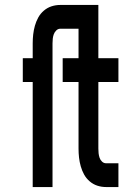

<svg xmlns="http://www.w3.org/2000/svg" viewBox="-20 -755 540 775"><path d="M112 0V-424H72V-520H112V-580Q112 -598 114 -616Q116 -634 121 -651.5Q126 -669 134.5 -684.5Q143 -700 157 -712Q171 -724 188 -729.5Q205 -735 223 -735H377V-520H458V-424H377V-155Q377 -145 378 -136Q379 -127 382 -118Q385 -109 392 -102.5Q399 -96 408 -96H458V0H408Q390 0 373 -5.5Q356 -11 342 -23Q328 -35 319.5 -50.5Q311 -66 306 -83.5Q301 -101 299 -119Q297 -137 297 -155V-424H233V-520H297V-639H223Q214 -639 207 -632Q200 -625 197 -616.5Q194 -608 193 -599Q192 -590 192 -580V0Z"/></svg>

Font: Iosevka SS18
Style: Bold
Weight: 700
Monospace: yes
Designer: Belleve Invis
Foundry: Belleve Invis
Version: Version 25.1.1; ttfautohint (v1.8.4)